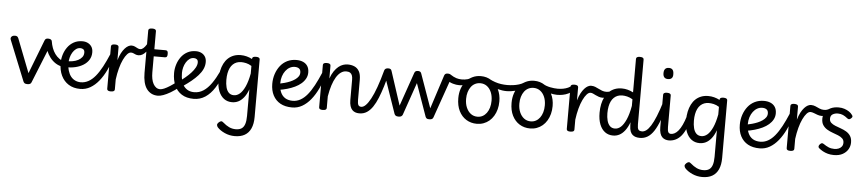

<svg xmlns="http://www.w3.org/2000/svg" viewBox="-59 -1327 9702 2158"><g transform="rotate(5 4791.5 -248.0)"><path d="M254 15Q232 15 222.5 8Q213 1 208 -11L25 -465Q17 -485 29.5 -500Q42 -515 70 -515Q85 -515 93.5 -509Q102 -503 108 -489L256 -109L403 -489Q408 -503 417 -509Q426 -515 441 -515Q470 -515 480.5 -501Q491 -487 483 -465L300 -11Q296 1 286 8Q276 15 254 15Z M635 -213Q588 -221 551.5 -244.5Q515 -268 488 -303.5Q461 -339 445 -381Q429 -423 425 -466Q423 -478 432 -487Q441 -496 453 -499.5Q465 -503 475 -500.5Q485 -498 486 -487Q492 -449 505 -413.5Q518 -378 539 -349Q560 -320 587.5 -300.5Q615 -281 647 -276Q658 -274 662 -264Q666 -254 664.5 -241.5Q663 -229 655.5 -220.5Q648 -212 635 -213Z M667 -281Q704 -280 738.5 -286Q773 -292 800.5 -306.5Q828 -321 844.5 -342.5Q861 -364 861 -393Q861 -419 847 -429.5Q833 -440 813 -440Q786 -440 764 -424Q742 -408 726 -381.5Q710 -355 702 -324Q694 -293 694 -263Q694 -214 705.5 -175.5Q717 -137 737.5 -111Q758 -85 787 -71.5Q816 -58 850 -58Q864 -58 871.5 -46.5Q879 -35 879 -20.5Q879 -6 872 5.5Q865 17 850 17Q773 17 718.5 -17.5Q664 -52 635 -113Q606 -174 606 -254Q606 -300 620 -347Q634 -394 662 -433Q690 -472 732 -495.5Q774 -519 830 -519Q864 -519 891 -505.5Q918 -492 934 -467Q950 -442 950 -404Q950 -357 927.5 -320.5Q905 -284 866 -259.5Q827 -235 776.5 -223Q726 -211 670 -212Z M849 17Q839 17 834 5.5Q829 -6 829 -20.5Q829 -35 834 -46.5Q839 -58 849 -58Q895 -58 936 -80.5Q977 -103 1013.5 -147Q1050 -191 1085 -256Q1120 -321 1155 -404Q1160 -415 1173.5 -414Q1187 -413 1197 -404.5Q1207 -396 1203 -385Q1173 -298 1137.5 -224Q1102 -150 1058.5 -96.5Q1015 -43 963 -13Q911 17 849 17Z M1195 15Q1174 15 1163.5 8.5Q1153 2 1153 -11V-489Q1153 -502 1163.5 -508.5Q1174 -515 1195 -515Q1217 -515 1228 -508.5Q1239 -502 1239 -489V-341Q1253 -389 1271 -422.5Q1289 -456 1308.5 -477.5Q1328 -499 1347 -509Q1366 -519 1384 -519Q1403 -519 1412.5 -507Q1422 -495 1422 -479.5Q1422 -464 1412.5 -452Q1403 -440 1384 -440Q1363 -440 1341.5 -416.5Q1320 -393 1299.5 -350.5Q1279 -308 1263.5 -250Q1248 -192 1239 -124V-11Q1239 2 1228 8.5Q1217 15 1195 15Z M1470 -417Q1451 -417 1437 -423Q1423 -429 1411 -434.5Q1399 -440 1384 -440Q1365 -440 1356 -452Q1347 -464 1347 -479.5Q1347 -495 1356 -507Q1365 -519 1384 -519Q1405 -519 1421.5 -511Q1438 -503 1453 -495Q1468 -487 1483 -487Q1501 -487 1518.5 -502.5Q1536 -518 1552 -544Q1568 -570 1579 -603Q1584 -617 1595 -617.5Q1606 -618 1615 -610Q1624 -602 1619 -588Q1591 -507 1552 -462Q1513 -417 1470 -417Z M1727 17Q1685 17 1653 0.5Q1621 -16 1599 -46.5Q1577 -77 1566 -122.5Q1555 -168 1555 -226V-704Q1555 -717 1565.5 -723.5Q1576 -730 1597 -730Q1620 -730 1631 -723.5Q1642 -717 1642 -704V-500H1768Q1783 -500 1789.5 -491.5Q1796 -483 1796 -460Q1796 -438 1789.5 -429Q1783 -420 1768 -420H1642V-238Q1642 -199 1648.5 -166Q1655 -133 1668.5 -109Q1682 -85 1701 -71.5Q1720 -58 1746 -58Q1760 -58 1767 -46.5Q1774 -35 1772 -20.5Q1770 -6 1759 5.5Q1748 17 1727 17Z M1726 17Q1712 17 1705.5 5.5Q1699 -6 1700.5 -20.5Q1702 -35 1713 -46.5Q1724 -58 1745 -58Q1763 -58 1790.5 -69.5Q1818 -81 1854 -104Q1890 -127 1934 -162Q1946 -171 1957 -167.5Q1968 -164 1974.5 -153Q1981 -142 1980 -128.5Q1979 -115 1967 -105Q1913 -61 1867.5 -34.5Q1822 -8 1786.5 4.5Q1751 17 1726 17Z M1945 -161Q1982 -187 2017 -216Q2052 -245 2080 -275.5Q2108 -306 2124.5 -336.5Q2141 -367 2141 -394Q2141 -419 2127 -429.5Q2113 -440 2093 -440Q2066 -440 2044 -424Q2022 -408 2006 -381.5Q1990 -355 1982 -324Q1974 -293 1974 -263Q1974 -214 1984 -175.5Q1994 -137 2014.5 -111Q2035 -85 2063.5 -71.5Q2092 -58 2130 -58Q2144 -58 2151.5 -46.5Q2159 -35 2159 -20.5Q2159 -6 2152 5.5Q2145 17 2130 17Q2049 17 1994.5 -17.5Q1940 -52 1913 -113Q1886 -174 1886 -254Q1886 -300 1900 -347Q1914 -394 1942 -433Q1970 -472 2012 -495.5Q2054 -519 2110 -519Q2144 -519 2171 -506Q2198 -493 2214 -468Q2230 -443 2230 -406Q2230 -365 2212.5 -327Q2195 -289 2163 -253.5Q2131 -218 2090 -184.5Q2049 -151 2002 -119Z M2130 17Q2116 17 2109 5.5Q2102 -6 2102 -20.5Q2102 -35 2109 -46.5Q2116 -58 2130 -58Q2186 -58 2233.5 -89Q2281 -120 2322.5 -179Q2364 -238 2403 -321Q2407 -330 2418.5 -328.5Q2430 -327 2439.5 -319.5Q2449 -312 2445 -300Q2410 -203 2364.5 -131.5Q2319 -60 2260.5 -21.5Q2202 17 2130 17Z M2626 394Q2566 394 2513 370Q2460 346 2430 313Q2419 300 2418 286Q2417 272 2434 256Q2450 242 2461.5 241Q2473 240 2488 254Q2521 283 2555.5 299.5Q2590 316 2631 316Q2671 316 2696 300Q2721 284 2733 248.5Q2745 213 2745 156V-144Q2723 -85 2694.5 -50Q2666 -15 2633.5 1Q2601 17 2563 17Q2510 17 2471.5 -11.5Q2433 -40 2411.5 -94Q2390 -148 2390 -226Q2390 -278 2399.5 -323Q2409 -368 2427.5 -404.5Q2446 -441 2473.5 -466.5Q2501 -492 2536.5 -505.5Q2572 -519 2615 -519Q2650 -519 2682.5 -510.5Q2715 -502 2745 -486V-489Q2745 -502 2755 -508.5Q2765 -515 2787 -515Q2809 -515 2820 -508.5Q2831 -502 2831 -489V161Q2831 238 2807.5 290Q2784 342 2738.5 368Q2693 394 2626 394ZM2577 -63Q2612 -63 2643.5 -89.5Q2675 -116 2701.5 -173.5Q2728 -231 2745 -322V-408Q2713 -428 2683 -434.5Q2653 -441 2628 -441Q2600 -441 2576.5 -432Q2553 -423 2534.5 -405.5Q2516 -388 2503.5 -362.5Q2491 -337 2484.5 -303.5Q2478 -270 2478 -228Q2478 -183 2487.5 -145Q2497 -107 2519 -85Q2541 -63 2577 -63Z M3241 17Q3162 17 3108 -13Q3054 -43 3025 -98.5Q2996 -154 2996 -229Q2996 -288 3013.5 -340.5Q3031 -393 3063 -433.5Q3095 -474 3141 -496.5Q3187 -519 3244 -519Q3286 -519 3318.5 -505Q3351 -491 3369.5 -462.5Q3388 -434 3388 -390Q3388 -353 3371 -321.5Q3354 -290 3324.5 -264.5Q3295 -239 3255.5 -220Q3216 -201 3169.5 -187.5Q3123 -174 3073 -167L3069 -236Q3100 -242 3133 -251Q3166 -260 3195.5 -272.5Q3225 -285 3248.5 -301.5Q3272 -318 3285.5 -337.5Q3299 -357 3299 -381Q3299 -413 3280.5 -426.5Q3262 -440 3232 -440Q3202 -440 3175.5 -425.5Q3149 -411 3128.5 -384Q3108 -357 3096.5 -321.5Q3085 -286 3085 -244Q3085 -184 3103.5 -142Q3122 -100 3156.5 -79Q3191 -58 3241 -58Q3255 -58 3262.5 -46.5Q3270 -35 3270 -20.5Q3270 -6 3263 5.5Q3256 17 3241 17Z M3240 17Q3230 17 3225 5.5Q3220 -6 3220 -20.5Q3220 -35 3225 -46.5Q3230 -58 3240 -58Q3286 -58 3327 -80.5Q3368 -103 3404.5 -147Q3441 -191 3476 -256Q3511 -321 3546 -404Q3551 -415 3564.5 -414Q3578 -413 3588 -404.5Q3598 -396 3594 -385Q3564 -298 3528.5 -224Q3493 -150 3449.5 -96.5Q3406 -43 3354 -13Q3302 17 3240 17Z M3996 17Q3974 17 3954 10Q3934 3 3919 -12.5Q3904 -28 3895 -55.5Q3886 -83 3886 -124V-351Q3886 -381 3879 -400.5Q3872 -420 3856 -430Q3840 -440 3812 -440Q3781 -440 3752.5 -420Q3724 -400 3700.5 -361.5Q3677 -323 3659.5 -268.5Q3642 -214 3630 -143V-11Q3630 2 3619 8.5Q3608 15 3586 15Q3565 15 3554.5 8.5Q3544 2 3544 -11V-489Q3544 -502 3554.5 -508.5Q3565 -515 3586 -515Q3608 -515 3619 -508.5Q3630 -502 3630 -489V-344Q3648 -394 3671 -427.5Q3694 -461 3719.5 -481.5Q3745 -502 3771.5 -510.5Q3798 -519 3823 -519Q3866 -519 3899.5 -504Q3933 -489 3952.5 -454.5Q3972 -420 3972 -360V-133Q3972 -91 3981.5 -74.5Q3991 -58 4015 -58Q4029 -58 4036 -46.5Q4043 -35 4041.5 -20.5Q4040 -6 4029 5.5Q4018 17 3996 17Z M4001 17Q3987 17 3981.5 5.5Q3976 -6 3978.5 -20.5Q3981 -35 3990.5 -46.5Q4000 -58 4014 -58Q4039 -58 4065 -84Q4091 -110 4119.5 -162.5Q4148 -215 4177 -295.5Q4206 -376 4236 -487Q4240 -500 4255.5 -500Q4271 -500 4285 -490.5Q4299 -481 4295 -467Q4273 -384 4250.5 -311Q4228 -238 4203.5 -177.5Q4179 -117 4149.5 -73.5Q4120 -30 4083.5 -6.5Q4047 17 4001 17Z M4442 15Q4420 15 4410 8Q4400 1 4395 -11L4238 -465Q4231 -485 4242.5 -500Q4254 -515 4282 -515Q4297 -515 4306 -509Q4315 -503 4319 -489L4443 -109L4575 -489Q4580 -503 4589.5 -509Q4599 -515 4615 -515Q4630 -515 4640 -509Q4650 -503 4654 -489L4789 -109L4912 -489Q4917 -503 4926 -509Q4935 -515 4950 -515Q4979 -515 4990 -501Q5001 -487 4993 -465L4834 -11Q4830 1 4820 8Q4810 15 4788 15Q4766 15 4757.5 7.5Q4749 0 4745 -11L4615 -378L4488 -11Q4484 0 4473.5 7.5Q4463 15 4442 15Z M5091 -396Q5056 -396 5018.5 -407Q4981 -418 4948 -443Q4935 -453 4935 -466Q4935 -479 4942.5 -491Q4950 -503 4961 -508.5Q4972 -514 4981 -508Q5022 -481 5052 -472Q5082 -463 5112 -463Q5129 -463 5146.5 -465Q5164 -467 5179 -471.5Q5194 -476 5202 -482Q5212 -489 5220.5 -479.5Q5229 -470 5230 -455.5Q5231 -441 5216 -431Q5199 -421 5177 -413Q5155 -405 5132.5 -400.5Q5110 -396 5091 -396Z M5325 19Q5258 19 5205.5 -13.5Q5153 -46 5123 -106Q5093 -166 5093 -250Q5093 -309 5110 -358Q5127 -407 5158.5 -443Q5190 -479 5232 -499Q5274 -519 5325 -519Q5392 -519 5444 -484.5Q5496 -450 5526 -390Q5556 -330 5556 -254Q5556 -206 5545 -164.5Q5534 -123 5513.5 -89Q5493 -55 5464.5 -31Q5436 -7 5400.5 6Q5365 19 5325 19ZM5325 -61Q5357 -61 5383 -75Q5409 -89 5428 -114.5Q5447 -140 5457.5 -175.5Q5468 -211 5468 -254Q5468 -308 5450 -350Q5432 -392 5400 -415.5Q5368 -439 5325 -439Q5294 -439 5267 -425.5Q5240 -412 5221 -386.5Q5202 -361 5191.5 -326.5Q5181 -292 5181 -250Q5181 -194 5199.5 -151.5Q5218 -109 5250 -85Q5282 -61 5325 -61Z M5625 -376Q5579 -376 5524 -390.5Q5469 -405 5404 -439Q5395 -444 5393 -455Q5391 -466 5394.5 -477Q5398 -488 5406.5 -494Q5415 -500 5426 -494Q5456 -478 5489.5 -466.5Q5523 -455 5558 -450Q5593 -445 5627 -445Q5660 -445 5694.5 -449.5Q5729 -454 5759.5 -463.5Q5790 -473 5810 -486Q5824 -496 5834.5 -486.5Q5845 -477 5846 -461Q5847 -445 5831 -434Q5784 -404 5729.5 -390Q5675 -376 5625 -376Z M5926 19Q5859 19 5806.5 -13.5Q5754 -46 5724 -106Q5694 -166 5694 -250Q5694 -309 5711 -358Q5728 -407 5759.5 -443Q5791 -479 5833 -499Q5875 -519 5926 -519Q5993 -519 6045 -484.5Q6097 -450 6127 -390Q6157 -330 6157 -254Q6157 -206 6146 -164.5Q6135 -123 6114.5 -89Q6094 -55 6065.5 -31Q6037 -7 6001.5 6Q5966 19 5926 19ZM5926 -61Q5958 -61 5984 -75Q6010 -89 6029 -114.5Q6048 -140 6058.5 -175.5Q6069 -211 6069 -254Q6069 -308 6051 -350Q6033 -392 6001 -415.5Q5969 -439 5926 -439Q5895 -439 5868 -425.5Q5841 -412 5822 -386.5Q5803 -361 5792.5 -326.5Q5782 -292 5782 -250Q5782 -194 5800.5 -151.5Q5819 -109 5851 -85Q5883 -61 5926 -61Z M6194 -384Q6161 -384 6112 -395.5Q6063 -407 6002 -439Q5991 -444 5989 -455Q5987 -466 5991 -477.5Q5995 -489 6004 -494.5Q6013 -500 6024 -494Q6066 -471 6112 -462Q6158 -453 6196 -453Q6227 -453 6257 -458.5Q6287 -464 6312.5 -475.5Q6338 -487 6353 -503Q6361 -511 6370 -507.5Q6379 -504 6386.5 -494.5Q6394 -485 6395 -474Q6396 -463 6387 -455Q6356 -427 6323.5 -411.5Q6291 -396 6259 -390Q6227 -384 6194 -384Z M6380 15Q6359 15 6348.5 8.5Q6338 2 6338 -11V-489Q6338 -502 6348.5 -508.5Q6359 -515 6380 -515Q6402 -515 6413 -508.5Q6424 -502 6424 -489V-341Q6438 -389 6456 -422.5Q6474 -456 6493.5 -477.5Q6513 -499 6532 -509Q6551 -519 6569 -519Q6588 -519 6597.5 -507Q6607 -495 6607 -479.5Q6607 -464 6597.5 -452Q6588 -440 6569 -440Q6548 -440 6526.5 -416.5Q6505 -393 6484.5 -350.5Q6464 -308 6448.5 -250Q6433 -192 6424 -124V-11Q6424 2 6413 8.5Q6402 15 6380 15Z M6709 -396Q6686 -396 6666 -402.5Q6646 -409 6628.5 -418Q6611 -427 6596.5 -433.5Q6582 -440 6569 -440Q6550 -440 6541 -452Q6532 -464 6532 -479.5Q6532 -495 6541 -507Q6550 -519 6569 -519Q6594 -519 6614.5 -511Q6635 -503 6655 -492.5Q6675 -482 6696.5 -474Q6718 -466 6745 -466Q6756 -466 6773 -469.5Q6790 -473 6803 -481Q6814 -488 6823.5 -483Q6833 -478 6837.5 -468Q6842 -458 6841.5 -448Q6841 -438 6831 -433Q6813 -424 6791.5 -415.5Q6770 -407 6748.5 -401.5Q6727 -396 6709 -396Z M6862 17Q6809 17 6770.5 -11.5Q6732 -40 6710.5 -94Q6689 -148 6689 -226Q6689 -278 6698.5 -323Q6708 -368 6727 -404.5Q6746 -441 6773.5 -466.5Q6801 -492 6836.5 -505.5Q6872 -519 6916 -519Q6949 -519 6981.5 -510.5Q7014 -502 7044 -486V-864Q7044 -877 7054.5 -883.5Q7065 -890 7087 -890Q7109 -890 7119.5 -883.5Q7130 -877 7130 -864V-132Q7130 -90 7141 -74Q7152 -58 7183 -58Q7192 -58 7197 -46.5Q7202 -35 7200.5 -20.5Q7199 -6 7190 5.5Q7181 17 7164 17Q7139 17 7118 11Q7097 5 7081 -9Q7065 -23 7056 -47Q7047 -71 7046 -109L7045 -149Q7023 -90 6994.5 -53.5Q6966 -17 6933 0Q6900 17 6862 17ZM6876 -63Q6912 -63 6943 -91Q6974 -119 7000.5 -178.5Q7027 -238 7044 -333V-408Q7012 -427 6982.5 -434Q6953 -441 6927 -441Q6899 -441 6875.5 -432Q6852 -423 6833.5 -405.5Q6815 -388 6802.5 -362.5Q6790 -337 6783.5 -303.5Q6777 -270 6777 -228Q6777 -183 6787 -145Q6797 -107 6819 -85Q6841 -63 6876 -63Z M7164 17Q7150 17 7143.5 5.5Q7137 -6 7138.5 -20.5Q7140 -35 7151 -46.5Q7162 -58 7183 -58Q7206 -58 7230 -75.5Q7254 -93 7280 -134Q7306 -175 7334.5 -244.5Q7363 -314 7395 -419Q7400 -432 7413 -433.5Q7426 -435 7436.5 -426.5Q7447 -418 7444 -405Q7414 -290 7384.5 -210Q7355 -130 7322.5 -80Q7290 -30 7251 -6.5Q7212 17 7164 17Z M7492 17Q7470 17 7450 10Q7430 3 7415 -12.5Q7400 -28 7391.5 -55.5Q7383 -83 7383 -124V-489Q7383 -502 7393.5 -508.5Q7404 -515 7425 -515Q7447 -515 7458 -508.5Q7469 -502 7469 -489V-133Q7469 -91 7478.5 -74.5Q7488 -58 7511 -58Q7525 -58 7532 -46.5Q7539 -35 7537.5 -20.5Q7536 -6 7525 5.5Q7514 17 7492 17ZM7422 -669Q7394 -669 7380 -684.5Q7366 -700 7366 -731Q7366 -763 7380 -779Q7394 -795 7422 -795Q7450 -795 7463.5 -779Q7477 -763 7477 -731Q7479 -700 7464.5 -684.5Q7450 -669 7422 -669Z M7489 17Q7475 17 7468.5 5.5Q7462 -6 7463.5 -20.5Q7465 -35 7476 -46.5Q7487 -58 7508 -58Q7529 -58 7550.5 -69.5Q7572 -81 7592.5 -106Q7613 -131 7632.5 -172Q7652 -213 7670 -272Q7674 -287 7687 -289.5Q7700 -292 7711 -285.5Q7722 -279 7719 -264Q7704 -193 7682 -140Q7660 -87 7631.5 -52.5Q7603 -18 7567.5 -0.5Q7532 17 7489 17Z M7901 394Q7841 394 7788 370Q7735 346 7705 313Q7694 300 7693 286Q7692 272 7709 256Q7725 242 7736.5 241Q7748 240 7763 254Q7796 283 7830.5 299.5Q7865 316 7906 316Q7946 316 7971 300Q7996 284 8008 248.5Q8020 213 8020 156V-144Q7998 -85 7969.5 -50Q7941 -15 7908.5 1Q7876 17 7838 17Q7785 17 7746.5 -11.5Q7708 -40 7686.5 -94Q7665 -148 7665 -226Q7665 -278 7674.5 -323Q7684 -368 7702.5 -404.5Q7721 -441 7748.5 -466.5Q7776 -492 7811.5 -505.5Q7847 -519 7890 -519Q7925 -519 7957.5 -510.5Q7990 -502 8020 -486V-489Q8020 -502 8030 -508.5Q8040 -515 8062 -515Q8084 -515 8095 -508.5Q8106 -502 8106 -489V161Q8106 238 8082.5 290Q8059 342 8013.5 368Q7968 394 7901 394ZM7852 -63Q7887 -63 7918.5 -89.5Q7950 -116 7976.5 -173.5Q8003 -231 8020 -322V-408Q7988 -428 7958 -434.5Q7928 -441 7903 -441Q7875 -441 7851.5 -432Q7828 -423 7809.5 -405.5Q7791 -388 7778.5 -362.5Q7766 -337 7759.5 -303.5Q7753 -270 7753 -228Q7753 -183 7762.5 -145Q7772 -107 7794 -85Q7816 -63 7852 -63Z M8516 17Q8437 17 8383 -13Q8329 -43 8300 -98.5Q8271 -154 8271 -229Q8271 -288 8288.5 -340.5Q8306 -393 8338 -433.5Q8370 -474 8416 -496.5Q8462 -519 8519 -519Q8561 -519 8593.5 -505Q8626 -491 8644.5 -462.5Q8663 -434 8663 -390Q8663 -353 8646 -321.5Q8629 -290 8599.5 -264.5Q8570 -239 8530.5 -220Q8491 -201 8444.5 -187.5Q8398 -174 8348 -167L8344 -236Q8375 -242 8408 -251Q8441 -260 8470.5 -272.5Q8500 -285 8523.5 -301.5Q8547 -318 8560.5 -337.5Q8574 -357 8574 -381Q8574 -413 8555.5 -426.5Q8537 -440 8507 -440Q8477 -440 8450.5 -425.5Q8424 -411 8403.5 -384Q8383 -357 8371.5 -321.5Q8360 -286 8360 -244Q8360 -184 8378.5 -142Q8397 -100 8431.5 -79Q8466 -58 8516 -58Q8530 -58 8537.5 -46.5Q8545 -35 8545 -20.5Q8545 -6 8538 5.5Q8531 17 8516 17Z M8515 17Q8505 17 8500 5.5Q8495 -6 8495 -20.5Q8495 -35 8500 -46.5Q8505 -58 8515 -58Q8561 -58 8602 -80.5Q8643 -103 8679.5 -147Q8716 -191 8751 -256Q8786 -321 8821 -404Q8826 -415 8839.5 -414Q8853 -413 8863 -404.5Q8873 -396 8869 -385Q8839 -298 8803.5 -224Q8768 -150 8724.5 -96.5Q8681 -43 8629 -13Q8577 17 8515 17Z M8861 15Q8840 15 8829.5 8.5Q8819 2 8819 -11V-489Q8819 -502 8829.5 -508.5Q8840 -515 8861 -515Q8883 -515 8894 -508.5Q8905 -502 8905 -489V-341Q8919 -389 8937 -422.5Q8955 -456 8974.5 -477.5Q8994 -499 9013 -509Q9032 -519 9050 -519Q9069 -519 9078.5 -507Q9088 -495 9088 -479.5Q9088 -464 9078.5 -452Q9069 -440 9050 -440Q9029 -440 9007.5 -416.5Q8986 -393 8965.5 -350.5Q8945 -308 8929.5 -250Q8914 -192 8905 -124V-11Q8905 2 8894 8.5Q8883 15 8861 15Z M9177 -407Q9154 -407 9131 -415.5Q9108 -424 9087.5 -432Q9067 -440 9050 -440Q9031 -440 9022 -452Q9013 -464 9013 -479.5Q9013 -495 9022 -507Q9031 -519 9050 -519Q9078 -519 9101 -508.5Q9124 -498 9148 -487.5Q9172 -477 9199 -477Q9218 -477 9233 -482Q9248 -487 9261 -495Q9271 -501 9279.5 -490.5Q9288 -480 9291 -466Q9294 -452 9285 -446Q9268 -434 9248 -425Q9228 -416 9209 -411.5Q9190 -407 9177 -407Z M9353 19Q9316 19 9285 10.5Q9254 2 9228.5 -12Q9203 -26 9183 -43Q9173 -51 9174 -63Q9175 -75 9187 -88Q9198 -99 9206.5 -101.5Q9215 -104 9228 -96Q9258 -75 9287 -62.5Q9316 -50 9352 -50Q9379 -50 9400.5 -58.5Q9422 -67 9435.5 -84.5Q9449 -102 9449 -128Q9449 -158 9430 -176Q9411 -194 9381.5 -206Q9352 -218 9319 -229.5Q9286 -241 9256.5 -258.5Q9227 -276 9208 -304Q9189 -332 9189 -377Q9189 -418 9210.5 -450Q9232 -482 9270.5 -500.5Q9309 -519 9361 -519Q9397 -519 9427 -509Q9457 -499 9480 -483.5Q9503 -468 9516 -449Q9526 -437 9524.5 -428Q9523 -419 9510 -408Q9498 -397 9488 -397Q9478 -397 9467 -406Q9442 -427 9416.5 -438.5Q9391 -450 9359 -450Q9326 -450 9300.5 -435Q9275 -420 9275 -384Q9275 -356 9293.5 -339Q9312 -322 9341.5 -310Q9371 -298 9404.5 -286.5Q9438 -275 9467.5 -257.5Q9497 -240 9515.5 -211.5Q9534 -183 9534 -138Q9534 -97 9513.5 -61.5Q9493 -26 9453 -3.5Q9413 19 9353 19Z"/></g></svg>

Font: Playwrite GB S
Style: Regular
Weight: 400
Designer: Veronika Burian, José Scaglione
Foundry: TypeTogether
Version: Version 1.000